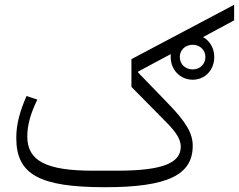

<svg xmlns="http://www.w3.org/2000/svg" viewBox="-20 -770 998 802"><path d="M785 -437C837 -437 875 -478 875 -532C875 -569 856 -600 828 -615L958 -685V-750L529 -523V-407L673 -261C720 -214 735 -185 735 -157C735 -89 659 -57 469 -57H368C173 -57 94 -98 94 -200C94 -246 107 -295 136 -354L91 -369C62 -304 48 -249 48 -194C48 -42 143 12 419 12C682 12 785 -40 785 -161C785 -213 758 -260 679 -341L557 -467V-471L693 -544V-532C693 -478 733 -437 785 -437ZM785 -480C754 -480 731 -502 731 -532C731 -561 754 -583 785 -583C815 -583 838 -561 838 -532C838 -502 815 -480 785 -480Z"/></svg>

Font: IBM Plex Arabic Light
Style: Regular
Weight: 300
Designer: Mike Abbink, Paul van der Laan, Pieter van Rosmalen, Wael Morcos, Khajak Apelian
Foundry: Bold Monday
Version: Version 1.0